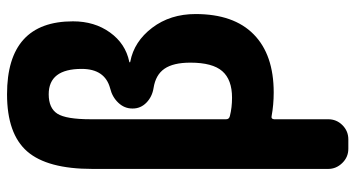

<svg xmlns="http://www.w3.org/2000/svg" viewBox="-250 -530 1000 540"><g transform="rotate(-90 250.0 -260.0)"><path d="M245.1 -107.4Q295.9 -107.4 319.8 -134.8Q343.8 -162.1 343.8 -224.6Q343.8 -272.5 326.7 -297.4Q309.6 -322.3 272.5 -328.1Q248 -332 231.4 -348.1Q214.8 -364.3 214.8 -386.7V-387.7Q214.8 -410.2 231 -427.2Q247.1 -444.3 271.5 -450.2Q326.2 -464.8 326.2 -530.3Q326.2 -623 254.9 -623Q215.8 -623 200.2 -598.6Q184.6 -574.2 184.6 -504.9V-124Q184.6 -115.2 194.3 -113.3Q217.8 -107.4 245.1 -107.4ZM346.7 -393.6Q403.3 -382.8 441.9 -332Q480.5 -281.2 480.5 -210Q480.5 -102.5 423.3 -46.4Q366.2 9.8 259.8 9.8Q225.6 9.8 193.4 3.9Q185.5 2 184.6 10.7V163.1Q184.6 186.5 168 203.1Q151.4 219.7 127.9 219.7H101.6Q78.1 219.7 61.5 202.6Q44.9 185.5 44.9 163.1V-500Q44.9 -627 94.2 -683.6Q143.6 -740.2 254.9 -740.2Q460 -740.2 460 -554.7Q460 -494.1 428.7 -450.7Q397.5 -407.2 346.7 -396.5Q344.7 -396.5 344.7 -395Q344.7 -393.6 346.7 -393.6Z"/></g></svg>

Font: Rounded Mgen+ 1m bold
Style: Bold
Weight: 700
Designer: [Source Han Sans]
Ryoko NISHIZUKA  (kana & ideographs); Paul D. Hunt (Latin, Greek & Cyrillic); Wenlong ZHANG  (bopomofo
Version: Version 1.059.20150602